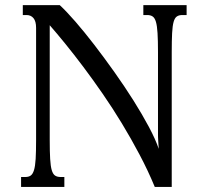

<svg xmlns="http://www.w3.org/2000/svg" viewBox="-20 -736 818 756"><path d="M589.4 0Q563 -64 529.5 -127.2Q496.1 -190.4 459.5 -250.7Q422.9 -311 384 -367.2Q345.2 -423.3 308.1 -472.7Q271 -522 237.1 -563.7Q203.1 -605.5 175.8 -636.7V-184.6Q175.8 -138.7 177.5 -110.1Q179.2 -81.5 183.8 -65.9Q188.5 -50.3 196.8 -44.7Q205.1 -39.1 218.3 -39.1H233.4V0H63V-39.1H80.1Q92.8 -39.1 100.8 -44.7Q108.9 -50.3 113.8 -65.9Q118.7 -81.5 120.4 -110.1Q122.1 -138.7 122.1 -185.1V-626Q122.1 -652.3 111.8 -664.6Q101.6 -676.8 84.5 -676.8H69.8V-715.8H215.3Q241.2 -691.9 276.9 -650.9Q312.5 -609.9 351.6 -559.1Q390.6 -508.3 430.7 -451.9Q470.7 -395.5 505.4 -340.6Q540 -285.6 566.4 -236.1Q592.8 -186.5 605 -149.9Q604.5 -156.7 604 -165Q603.5 -173.3 603 -181.2Q602.5 -189 602.3 -195.6Q602.1 -202.1 602.1 -205.6V-531.2Q602.1 -577.1 600.3 -605.7Q598.6 -634.3 594 -649.9Q589.4 -665.5 581.1 -671.1Q572.8 -676.8 559.6 -676.8H544.4V-715.8H714.8V-676.8H697.8Q684.6 -676.8 676.3 -671.1Q668 -665.5 663.6 -649.9Q659.2 -634.3 657.7 -605.5Q656.2 -576.7 656.2 -530.8V0Z"/></svg>

Font: Arian AMU Serif
Style: Regular
Weight: 400
Designer: Ruben Hakobyan (Tarumian)
Foundry: Ruben Hakobyan (Tarumian)
Version: Version 1.002